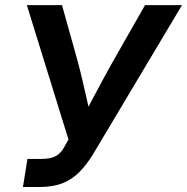

<svg xmlns="http://www.w3.org/2000/svg" viewBox="-20 -748 748 768"><path d="M71.8 0 89.8 -112.3H145.5Q181.6 -112.3 202.4 -123.3Q223.1 -134.3 236.3 -158.7L253.9 -189.9L87.4 -727.5H228L282.2 -533.7Q295.9 -485.4 306.6 -440.4Q317.4 -395.5 326.9 -352.5Q336.4 -309.6 345.7 -266.1H304.7Q327.6 -309.6 350.3 -352.3Q373 -395 397.5 -440.2Q421.9 -485.4 449.7 -533.7L560.1 -727.5H708L353.5 -133.3Q328.1 -91.3 299.1 -61.3Q270 -31.2 231.2 -15.6Q192.4 0 138.2 0Z"/></svg>

Font: Inter 28pt SemiBold
Style: Italic
Weight: 600
Italic angle: -9.3988°
Designer: Rasmus Andersson
Foundry: rsms
Version: Version 4.001;git-66647c0bb